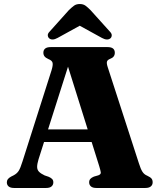

<svg xmlns="http://www.w3.org/2000/svg" viewBox="-20 -934 800 954"><path d="M176 -291H469L470.5 -228.5H173.5ZM245 -28Q245 -15.5 236.2 -7.8Q227.5 0 209 0H50Q32 0 23 -7.5Q14 -15 14 -28Q14 -37 18.8 -43.5Q23.5 -50 35 -56.5L48 -63Q64 -71.5 72.8 -85Q81.5 -98.5 92 -132.5L236 -584.5Q244 -610.5 241.2 -622Q238.5 -633.5 220.5 -640.5Q207 -646.5 201.2 -654Q195.5 -661.5 195.5 -672Q195.5 -685.5 204.5 -692.8Q213.5 -700 232 -700H514.5Q533 -700 541.8 -692.8Q550.5 -685.5 550.5 -672Q550.5 -661 544.8 -653.5Q539 -646 527 -641.5Q514 -636.5 511.5 -627.8Q509 -619 515.5 -599.5L670 -123Q679 -94 687.8 -80.5Q696.5 -67 711.5 -61Q727.5 -53.5 733 -46.5Q738.5 -39.5 738.5 -28Q738.5 -15.5 729.5 -7.8Q720.5 0 702 0H459.5Q440.5 0 431.8 -7.8Q423 -15.5 423 -28Q423 -38.5 428.8 -45Q434.5 -51.5 446.5 -56.5L469 -63Q482 -68 480.8 -77.5Q479.5 -87 473 -108.5L310.5 -626.5L329.5 -639L171.5 -142.5Q164.5 -119.5 164.5 -105Q164.5 -90.5 173.5 -81Q182.5 -71.5 201.5 -62.5L222 -55.5Q232.5 -51 238.8 -44.8Q245 -38.5 245 -28ZM415 -827.5H337.5L486.5 -745.5Q513 -731 528.5 -743.5Q534.5 -748.5 535.2 -757.8Q536 -767 525.5 -777.5L429.5 -884Q416 -897.5 404.8 -905.8Q393.5 -914 376.5 -914Q359 -914 347.8 -905.8Q336.5 -897.5 322.5 -884L227 -777.5Q216.5 -767 217.5 -757.8Q218.5 -748.5 224.5 -743.5Q239.5 -731 266 -745.5Z"/></svg>

Font: Fraunces
Style: Bold
Weight: 700
Version: Version 1.000;[b76b70a41]